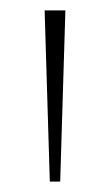

<svg xmlns="http://www.w3.org/2000/svg" viewBox="-20 -828 212 370"><path d="M76 -478 66 -808H106L96 -478Z"/></svg>

Font: Encode Sans Condensed Thin
Style: Regular
Weight: 100
Width: 3
Designer: Multiple Designers
Foundry: Impallari Type
Version: Version 3.000; ttfautohint (v1.8.3) -l 8 -r 50 -G 200 -x 14 